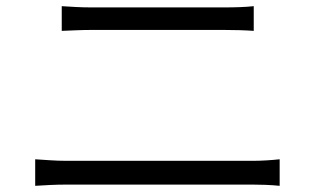

<svg xmlns="http://www.w3.org/2000/svg" viewBox="-20 -666 1040 622"><path d="M180 -646V-566C210 -567 241 -569 275 -569C322 -569 657 -569 706 -569C738 -569 775 -568 802 -566V-646C775 -643 741 -642 706 -642C656 -642 334 -642 275 -642C242 -642 211 -644 180 -646ZM94 -150V-64C126 -66 159 -68 195 -68C251 -68 741 -68 798 -68C824 -68 857 -67 886 -64V-150C858 -147 827 -145 798 -145C741 -145 251 -145 195 -145C159 -145 127 -148 94 -150Z"/></svg>

Font: ChiuKong Gothic CL Normal
Style: Regular
Weight: 350
Designer: Ryoko NISHIZUKA 西塚涼子 (kana, bopomofo & ideographs); Paul D. Hunt (Latin, Greek & Cyrillic); Sandoll Communications 산돌커뮤니
Foundry: Adobe
Version: Version 1.300